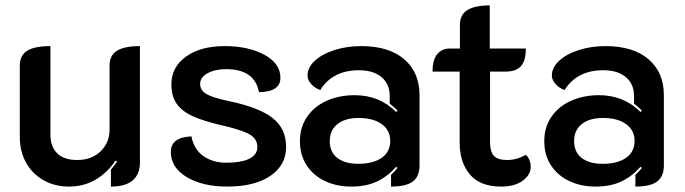

<svg xmlns="http://www.w3.org/2000/svg" viewBox="-20 -679 2526 708"><path d="M496 -80Q496 -37 469.5 -14Q443 9 389 9V-53Q398 -64 412 -83L406 -87Q376 -42 332.5 -16.5Q289 9 234 9Q182 9 140.5 -14.5Q99 -38 76 -79.5Q53 -121 53 -174V-437Q53 -475 80.5 -492Q108 -509 166 -509V-181Q166 -138 191 -113.5Q216 -89 265 -89Q318 -89 351 -121Q384 -153 384 -201V-437Q384 -475 411.5 -492Q439 -509 496 -509Z M610 -119Q610 -173 686 -176Q695 -128 730 -103.5Q765 -79 815 -79Q869 -79 899 -93.5Q929 -108 929 -137Q929 -165 903.5 -181.5Q878 -198 806 -215Q735 -231 694 -249Q653 -267 632.5 -295Q612 -323 612 -369Q612 -431 665.5 -470Q719 -509 809 -509Q896 -509 955 -477Q1014 -445 1014 -392Q1014 -366 994.5 -353Q975 -340 935 -339Q919 -424 814 -424Q773 -424 745.5 -409Q718 -394 718 -370Q718 -345 742.5 -331.5Q767 -318 825 -306Q935 -283 985 -244Q1035 -205 1035 -137Q1035 -70 977 -30.5Q919 9 818 9Q727 9 668.5 -26Q610 -61 610 -119Z M1086 -158Q1086 -210 1112.5 -248.5Q1139 -287 1185 -307.5Q1231 -328 1288 -328Q1379 -328 1441 -266L1446 -271Q1428 -289 1417 -297V-325Q1417 -369 1387 -394.5Q1357 -420 1303 -420Q1255 -420 1219 -401.5Q1183 -383 1161 -347Q1141 -354 1127.5 -369Q1114 -384 1114 -401Q1114 -430 1141 -455Q1168 -480 1213.5 -494.5Q1259 -509 1312 -509Q1414 -509 1470.5 -460.5Q1527 -412 1527 -328V-69Q1527 -28 1502 -9.5Q1477 9 1422 9V-34Q1440 -52 1446 -60L1441 -64Q1409 -28 1369.5 -9.5Q1330 9 1275 9Q1222 9 1179 -11Q1136 -31 1111 -69Q1086 -107 1086 -158ZM1419 -159Q1419 -199 1387.5 -221.5Q1356 -244 1302 -244Q1253 -244 1224.5 -221.5Q1196 -199 1196 -159Q1196 -118 1224 -96.5Q1252 -75 1301 -75Q1356 -75 1387.5 -97Q1419 -119 1419 -159Z M1675 -152V-415H1575Q1575 -458 1592 -479Q1609 -500 1638 -500H1676V-587Q1676 -625 1703.5 -642Q1731 -659 1786 -659V-500H1919Q1919 -455 1901 -435Q1883 -415 1844 -415H1787V-156Q1787 -120 1801 -104.5Q1815 -89 1850 -89Q1885 -89 1919 -108Q1928 -100 1932.5 -88Q1937 -76 1937 -63Q1937 -35 1908 -13Q1879 9 1828 9Q1750 9 1712.5 -36Q1675 -81 1675 -152Z M1987 -158Q1987 -210 2013.5 -248.5Q2040 -287 2086 -307.5Q2132 -328 2189 -328Q2280 -328 2342 -266L2347 -271Q2329 -289 2318 -297V-325Q2318 -369 2288 -394.5Q2258 -420 2204 -420Q2156 -420 2120 -401.5Q2084 -383 2062 -347Q2042 -354 2028.5 -369Q2015 -384 2015 -401Q2015 -430 2042 -455Q2069 -480 2114.5 -494.5Q2160 -509 2213 -509Q2315 -509 2371.5 -460.5Q2428 -412 2428 -328V-69Q2428 -28 2403 -9.5Q2378 9 2323 9V-34Q2341 -52 2347 -60L2342 -64Q2310 -28 2270.5 -9.5Q2231 9 2176 9Q2123 9 2080 -11Q2037 -31 2012 -69Q1987 -107 1987 -158ZM2320 -159Q2320 -199 2288.5 -221.5Q2257 -244 2203 -244Q2154 -244 2125.5 -221.5Q2097 -199 2097 -159Q2097 -118 2125 -96.5Q2153 -75 2202 -75Q2257 -75 2288.5 -97Q2320 -119 2320 -159Z"/></svg>

Font: K2D SemiBold
Style: Regular
Weight: 600
Designer: Katatrad Aksorn Co.,Ltd.
Foundry: Cadson Demak Co.,Ltd.
Version: Version 1.000; ttfautohint (v1.6)